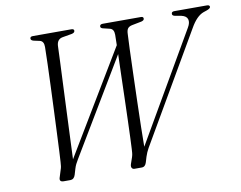

<svg xmlns="http://www.w3.org/2000/svg" viewBox="-76 -803 1135 906"><g transform="rotate(-10 491.0 -350.0)"><path d="M798.5 -689Q798.5 -700 812 -700H968.5Q981.5 -700 981.5 -690.5Q981 -682.5 961.5 -676L948 -671.5Q913.5 -659.5 883.5 -606L580.5 -85Q570.5 -67.5 563.5 -46L556 -21Q550 0 533 0H498Q489.5 0 485.5 -6.8Q481.5 -13.5 485.5 -25.5L496 -56Q499.5 -66.5 500.2 -75.8Q501 -85 501.5 -95Q502.5 -110 503.8 -146.5Q505 -183 506.8 -232.8Q508.5 -282.5 510 -338Q511.5 -393.5 513 -447.8Q514.5 -502 516 -546.5L243.5 -91.5Q236 -79 231.5 -70Q227 -61 223.5 -49.5L215 -21Q208.5 0 190.5 0H159Q135 0 144 -23.5L153.5 -54Q157 -63.5 158.2 -72Q159.5 -80.5 160 -91.5Q161 -105.5 162.8 -142.2Q164.5 -179 166.8 -229.8Q169 -280.5 171.5 -338Q174 -395.5 176.2 -452.5Q178.5 -509.5 180 -558Q181.5 -606.5 182 -639Q182.5 -667.5 162.5 -672L134.5 -678Q121 -681.5 121 -690Q121 -700 134 -700H318.5Q332 -700 331.5 -690.5Q331 -681 316 -678L272.5 -670.5Q245 -666 243 -634.5Q242 -606.5 240 -558.2Q238 -510 235.2 -450Q232.5 -390 229.8 -326Q227 -262 224.5 -202Q222 -142 220 -94.5L517 -589Q517.5 -622.5 518 -639Q518 -666.5 498 -671L465 -679Q455 -682 455 -689Q455 -700 469.5 -700H652.5Q664 -700 664 -690.5Q664 -682 650.5 -678.5L604.5 -669.5Q590 -666.5 583.8 -658.2Q577.5 -650 577 -631.5Q575.5 -610 573.8 -560.2Q572 -510.5 570 -446Q568 -381.5 566 -314Q564 -246.5 562.8 -188.2Q561.5 -130 561.5 -94.5L862 -612.5Q875 -634.5 870.2 -650.8Q865.5 -667 841 -672.5L810.5 -678Q798.5 -680.5 798.5 -689Z"/></g></svg>

Font: Fraunces 144pt Soft Light
Style: Italic
Weight: 300
Italic angle: -16°
Version: Version 1.000;[b76b70a41]